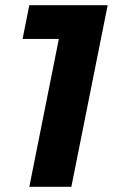

<svg xmlns="http://www.w3.org/2000/svg" viewBox="-20 -720 435 740"><path d="M93 0 220 -636 277 -570H67L93 -700H395L255 0Z"/></svg>

Font: Montserrat Thin
Style: Bold Italic
Weight: 700
Italic angle: -11.3°
Version: Version 9.000